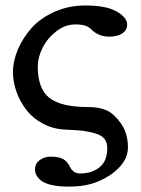

<svg xmlns="http://www.w3.org/2000/svg" viewBox="-20 -465 519 707"><path d="M27.8 -199.2Q27.8 -240.2 45.9 -283Q64 -325.7 96.4 -362.1Q128.9 -398.4 180.9 -421.6Q232.9 -444.8 293.9 -444.8Q371.1 -444.8 409.7 -422.6Q448.2 -400.4 448.2 -375Q448.2 -354 430.4 -342Q412.6 -330.1 381.8 -330.1Q344.2 -330.1 317.9 -355Q307.1 -366.2 293.7 -370.6Q280.3 -375 256.8 -375Q220.2 -375 187.5 -349.9Q154.8 -324.7 137 -289.3Q119.1 -253.9 119.1 -220.2Q119.1 -137.7 162.4 -104.2Q205.6 -70.8 305.2 -70.8Q370.6 -70.8 401.9 -38.1Q429.7 -10.3 440.4 17.1Q451.2 44.4 451.2 78.1Q451.2 134.3 386.2 179.2Q352.1 201.7 316.4 211.9Q280.8 222.2 232.9 222.2Q195.8 222.2 169.7 216.1Q143.6 210 131.1 199.7Q118.7 189.5 113.8 179.4Q108.9 169.4 108.9 158.2Q108.9 137.2 126.5 124.5Q144 111.8 166 111.8Q196.3 111.8 212.4 120.6Q228.5 129.4 237.8 149.9Q250 173.8 274.9 173.8Q317.9 173.8 346.4 151.1Q375 128.4 375 80.1Q375 60.1 365 46.9Q355 33.7 332.8 26.9Q310.5 20 285.6 16.6Q264.6 14.2 220.2 12.2Q175.8 10.3 138.4 -9.5Q101.1 -29.3 77.4 -59.8Q53.7 -90.3 40.8 -126.7Q27.8 -163.1 27.8 -199.2Z"/></svg>

Font: Linux Libertine G
Style: Semibold
Weight: 600
Designer: Philipp H. Poll
Foundry: Philipp H. Poll
Version: Version 5.1.1